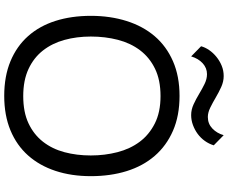

<svg xmlns="http://www.w3.org/2000/svg" viewBox="-105 -964 1079 909"><g transform="rotate(90 434.5 -509.5)"><path d="M668 -982Q661 -959 647 -939.5Q633 -920 614 -906Q595 -892 572 -883.5Q549 -875 525 -875Q499 -875 474 -886.5Q449 -898 425 -912.5Q401 -927 377.5 -938.5Q354 -950 331 -950Q302 -950 279.5 -929.5Q257 -909 247 -875L199 -922Q204 -941 217 -960Q230 -979 249 -994.5Q268 -1010 291 -1019.5Q314 -1029 340 -1029Q366 -1029 391.5 -1017.5Q417 -1006 441.5 -991.5Q466 -977 489.5 -965.5Q513 -954 534 -954Q566 -954 588.5 -975.5Q611 -997 620 -1029ZM814 -400Q814 -308 789 -232.5Q764 -157 716 -103Q668 -49 597 -19.5Q526 10 434 10Q341 10 270 -19.5Q199 -49 151 -103Q103 -157 79 -232.5Q55 -308 55 -400Q55 -492 79.5 -569.5Q104 -647 151.5 -702.5Q199 -758 270 -789Q341 -820 434 -820Q528 -820 599 -789Q670 -758 718 -702.5Q766 -647 790 -570Q814 -493 814 -400ZM716 -400Q716 -466 700.5 -526Q685 -586 651.5 -631Q618 -676 564.5 -703Q511 -730 435 -730Q359 -730 305.5 -704Q252 -678 218 -633Q184 -588 168.5 -528Q153 -468 153 -400Q153 -333 169 -275Q185 -217 219 -173.5Q253 -130 306.5 -105Q360 -80 435 -80Q511 -80 564 -105Q617 -130 651 -173.5Q685 -217 700.5 -275Q716 -333 716 -400Z"/></g></svg>

Font: TypoPRO Sinkin Sans
Style: 400 Regular
Weight: 400
Designer: Keith Bates
Foundry: K-Type
Version: Sinkin Sans (version 1.0)  by Keith Bates   •   © 2014   www